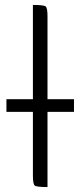

<svg xmlns="http://www.w3.org/2000/svg" viewBox="-20 -752 327 776"><path d="M113 -42V-732Q157 -732 164.5 -726Q172 -720 172 -686V4Q128 4 120.5 -2Q113 -8 113 -42ZM279 -300H6V-351H279Z"/></svg>

Font: Economica
Style: Regular
Weight: 400
Designer: Vicente Lamonaca
Foundry: Vicente Lamonaca
Version: Version 1.101